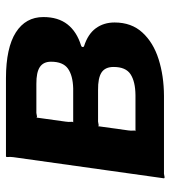

<svg xmlns="http://www.w3.org/2000/svg" viewBox="16 -586 572 644"><g transform="rotate(-90 302.0 -264.0)"><path d="M25.9 0 96.8 -505Q98.2 -516.4 97.4 -523.2Q96.6 -530 99.9 -530H362.4Q463.9 -529.7 515.4 -496.8Q566.8 -463.9 566.8 -404.6Q566.8 -355 542.3 -323.7Q517.7 -292.4 471.3 -278.1Q467.3 -277.1 466.4 -273.4Q465.6 -269.7 469.3 -268Q509.8 -255.1 529.2 -228.6Q548.6 -202 548.6 -165.7Q548.6 -109 514.9 -72.4Q481.3 -35.7 425.4 -18Q369.5 -0.3 302.5 0H50.9Q40.5 -0.7 33.7 1.3Q26.9 3.3 25.9 0ZM304.9 -95.6Q350.4 -96.1 374.9 -112.1Q399.4 -128.1 399.4 -169.1Q399.4 -197.3 380.8 -209.5Q362.1 -221.6 321.9 -221.1H225.7Q215.2 -221.8 208.5 -219.8Q201.7 -217.8 200.7 -221.1L186.7 -120.5Q185.2 -110.1 186 -102.8Q186.8 -95.6 183.5 -95.6ZM327.7 -304.5Q370.7 -305.7 393.8 -322.1Q417 -338.6 417 -378.9Q417 -404.5 399.1 -416.4Q381.2 -428.3 342.7 -428H254.7Q244.3 -428.7 237.5 -426.7Q230.7 -424.7 229.7 -428L216 -329.5Q214.5 -319.1 215.3 -311.8Q216.1 -304.5 212.8 -304.5Z"/></g></svg>

Font: Libre Franklin Thin
Style: Italic
Weight: 100
Italic angle: -8°
Designer: Pablo Impallari, Rodrigo Fuenzalida, Nhung Nguyen
Foundry: Impallari Type
Version: Version 3.000